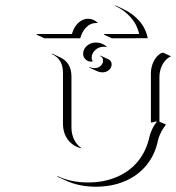

<svg xmlns="http://www.w3.org/2000/svg" viewBox="-20 -687 666 725"><path d="M117.2 -556.6 119.6 -558.6H251.5Q259.5 -586.4 276.4 -601.3Q293.2 -616.2 312.5 -616.2Q333.3 -616.2 350.3 -599.9L347.2 -600.1Q345 -600.3 342.5 -600.1Q321.8 -600.1 305.8 -584Q289.8 -567.9 283 -542.5H147.2ZM372.1 -556.6 373.5 -558.6H505.4Q498 -593.5 474.2 -620.8Q450.4 -648.2 414.6 -665L415.8 -666.7L445.8 -652.6Q482.4 -635.5 506.7 -607.2Q531 -578.9 537.8 -542.7L402.1 -542.5ZM175 -483.2 177.5 -484.4 207.5 -470.2Q249.8 -450.4 249.8 -397.9V-206.8Q249.8 -181.6 259 -161.7Q268.3 -141.8 285.4 -129.4L288.1 -126.7Q255.6 -134 236.7 -159.1Q217.8 -184.1 217.8 -220.7V-412.1Q217.8 -464.1 175 -483.2ZM196.5 -20 197.3 -22Q248.3 2 312.5 2Q373 2 421.9 -19.2Q470.7 -40.3 502 -79.2Q533.2 -118.2 544.4 -170.9Q546.9 -182.1 554.3 -198.6Q561.8 -215.1 572.8 -227.5Q571.3 -227.8 570.3 -228Q566.7 -228 561.5 -226.3Q556.4 -224.6 549.8 -224.6V-410.2Q549.8 -433.6 559.8 -454.3Q569.8 -475.1 587.9 -486.3L595.7 -488.3L625.7 -474.4Q614.3 -469 605.6 -460Q596.9 -450.9 591.9 -440.2Q586.9 -429.4 584.5 -418.6Q582 -407.7 582 -396.5V-227.5L606.7 -217L598.4 -204.8Q590.3 -193.6 584.4 -179.8Q578.4 -166 576.4 -156.2Q565.4 -103.3 533.7 -64Q502 -24.7 452.8 -3.4Q403.6 17.8 342.5 18.1Q278.1 18.1 226.6 -6.1ZM293.9 -483.4Q293.9 -501.5 308 -513.9Q322 -526.4 341.8 -526.4Q366.5 -526.4 385 -508.8L381.1 -509.8Q376.5 -510.5 371.8 -510.5Q353 -510.5 339.6 -498Q326.2 -485.6 326.2 -468.8Q326.2 -463.1 329.3 -456.8L330.8 -455.1Q327.4 -454.3 323.7 -454.3Q311.8 -454.3 302.9 -463Q293.9 -471.7 293.9 -483.4ZM316.7 -432.1 317.1 -434.1Q326.4 -429.7 336.7 -429.7Q350.3 -429.7 359.7 -438Q369.1 -446.3 369.1 -458Q369.1 -470.7 358.4 -475.3L359.4 -477.1L389.4 -463.1Q395 -460.7 398.3 -455.6Q401.6 -450.4 401.6 -444.3Q401.6 -431.6 391.4 -422.7Q381.1 -413.8 366.7 -413.8Q356.2 -413.8 346.7 -418.2Z"/></svg>

Font: AgreloyOut1
Style: Medium
Weight: 400
Designer: gluk
Foundry: gluk
Version: Version 0.27